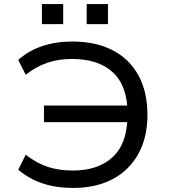

<svg xmlns="http://www.w3.org/2000/svg" viewBox="-20 -919 833 948"><path d="M340 9Q257 9 190 -13.5Q123 -36 70 -81L107 -155Q161 -113 216 -95Q271 -77 339 -77Q467 -77 538 -145Q609 -213 609 -345L634 -316H197V-398H634L610 -360Q609 -495 537.5 -561.5Q466 -628 336 -628Q268 -628 212 -608.5Q156 -589 107 -550L70 -623Q120 -668 187.5 -691Q255 -714 337 -714Q453 -714 536 -671Q619 -628 663.5 -547Q708 -466 708 -352Q708 -240 663 -159Q618 -78 536 -34.5Q454 9 340 9ZM408 -800V-899H513V-800ZM187 -800V-899H292V-800Z"/></svg>

Font: Nunito Sans 7pt SemiExpanded
Style: Regular
Weight: 400
Width: 6
Designer: Vernon Adams
Foundry: Vernon Adams
Version: Version 3.101;gftools[0.9.27]